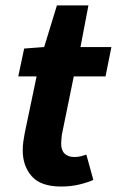

<svg xmlns="http://www.w3.org/2000/svg" viewBox="-20 -667 425 698"><path d="M202.1 11.1Q128.4 11.1 95.5 -26.2Q62.6 -63.5 62.6 -120.5Q62.6 -136.2 64.7 -151.6Q66.8 -167 69.8 -182.6L113 -389.2H46.4L67.8 -490.5L140.6 -496L186.9 -647.4H301.5L272.6 -496H385L363.7 -389.2H248.2L204.9 -177.4Q203.9 -168.4 203.2 -160.7Q202.4 -153 202.4 -144.1Q202.4 -120.4 215.2 -108.3Q227.9 -96.2 250.4 -96.2Q262.7 -96.2 273.6 -98.9Q284.5 -101.6 293.9 -105L319.3 -12.9Q299.6 -3.9 269 3.6Q238.4 11.1 202.1 11.1Z"/></svg>

Font: Source Sans 3 VF
Style: Italic
Weight: 200
Italic angle: -11°
Designer: Paul D. Hunt
Foundry: Adobe Systems Incorporated
Version: Version 3.042;hotconv 1.0.118;makeotfexe 2.5.65603